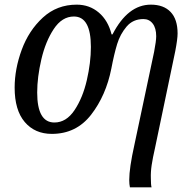

<svg xmlns="http://www.w3.org/2000/svg" viewBox="-20 -566 835 826"><path d="M536 208Q536 157 558 58L643 -343Q652 -390 652 -410Q652 -445 637 -464.5Q622 -484 597 -484Q552 -484 524.5 -451.5Q497 -419 484 -376.5Q471 -334 459 -271Q436 -155 372 -72.5Q308 10 203 10Q130 10 86.5 -41Q43 -92 43 -189Q43 -269 73.5 -352Q104 -435 164.5 -490.5Q225 -546 310 -546Q365 -546 405 -512Q445 -478 460 -418H464Q530 -546 629 -546Q684 -546 714 -514.5Q744 -483 744 -422Q744 -398 734 -346L647 70Q637 114 632.5 144Q628 174 629 201Q629 229 632 240H539Q536 227 536 208ZM371 -364Q371 -495 298 -495Q247 -495 211.5 -441.5Q176 -388 158 -311Q140 -234 140 -168Q140 -39 214 -39Q265 -39 300.5 -92Q336 -145 353.5 -221Q371 -297 371 -364Z"/></svg>

Font: Noto Serif Narrow
Style: Italic
Weight: 400
Width: 4
Italic angle: -12°
Designer: Monotype Design Team
Foundry: Monotype Imaging Inc.
Version: Version 1.001